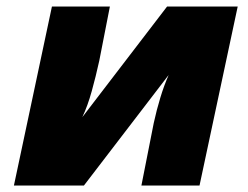

<svg xmlns="http://www.w3.org/2000/svg" viewBox="-20 -572 764 592"><path d="M22.9 0 140.1 -551.8H318.8L286.1 -384.8Q275.4 -335.9 262.9 -291Q250.5 -246.1 233.9 -210.9L495.1 -551.8H712.9L595.2 0H416L454.1 -192.9Q462.9 -233.4 474.4 -271Q485.8 -308.6 500 -340.8L238.8 0Z"/></svg>

Font: Open Sans ExtraBold
Style: Italic
Weight: 800
Italic angle: -12°
Designer: Monotype Design Team
Foundry: Monotype Imaging Inc.
Version: Version 3.000; ttfautohint (v1.8.4)